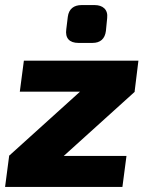

<svg xmlns="http://www.w3.org/2000/svg" viewBox="-26 -736 577 756"><path d="M283 -567H338C369 -567 387 -583 391 -614L396 -665C400 -699 378 -716 347 -716H295C265 -716 245 -701 241 -670L235 -621C230 -586 247 -567 283 -567ZM504 -375 519 -497H68L52 -375H289L9 -122H10L-6 0H456L472 -122H225L505 -375Z"/></svg>

Font: Exo 2 Extra Bold
Style: Italic
Weight: 800
Italic angle: -8°
Designer: Natanael Gama
Version: Version 1.001;PS 001.001;hotconv 1.0.88;makeotf.lib2.5.64775